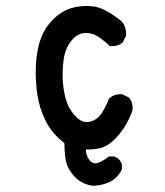

<svg xmlns="http://www.w3.org/2000/svg" viewBox="-20 -488 540 630"><path d="M280.3 121.1Q262.7 117.7 248 109.6Q233.4 101.6 222.2 88.9Q199.7 63 195.3 35.2Q191.4 9.8 191.4 -18.6Q187 -22 182.6 -25.4Q178.2 -28.8 174.3 -32.5Q170.4 -36.1 166.7 -40Q163.1 -43.9 159.4 -47.9Q155.8 -51.8 152.6 -55.7Q149.4 -59.6 146.5 -63.7Q143.6 -67.9 140.6 -72.3Q137.7 -76.7 135.3 -81.1Q132.8 -85.4 130.4 -90.3Q109.4 -131.8 102.5 -177.7Q95.7 -223.1 97.7 -270.5Q98.1 -286.6 100.1 -301.3Q102.1 -315.9 104.7 -329.3Q107.4 -342.8 111.8 -355.5Q114.3 -362.8 117.2 -369.9Q120.1 -377 123.8 -383.8Q127.4 -390.6 131.8 -397.2Q136.2 -403.8 141.4 -409.9Q146.5 -416 151.9 -421.9Q166 -436.5 181.9 -446.5Q197.8 -456.5 215.3 -461.9Q249.5 -471.7 287.1 -466.8Q306.2 -464.4 328.6 -452.4Q351.1 -440.4 377.4 -419.4H377.9L378.4 -418.9Q395.5 -399.4 393.6 -371.6V-370.6L393.1 -369.6L383.3 -350.1L382.8 -348.6L381.8 -348.1Q366.2 -335 342.3 -336.9H340.3L338.9 -338.4Q305.7 -368.7 287.1 -375.5Q269 -381.8 249.5 -378.4Q231 -375.5 211.9 -351.6Q202.6 -339.4 196.8 -324Q190.9 -308.6 188.5 -290Q183.6 -252.9 186.5 -216.3Q189.5 -180.2 199.7 -151.4Q210 -123.5 231.4 -103Q252 -83.5 272.9 -88.4Q284.7 -90.8 293.2 -96.2Q301.8 -101.6 308.6 -109.4Q322.3 -127 337.4 -163.6L337.9 -164.6L338.9 -165.5Q347.7 -173.3 358.2 -176.5Q368.7 -179.7 380.4 -178.7H381.3L382.3 -178.2L401.9 -168.5L403.3 -168L403.8 -167Q408.2 -161.6 410.9 -155.5Q413.6 -149.4 414.6 -142.3Q415.5 -135.3 415 -127.4V-126.5L414.6 -126Q398.9 -80.1 369.6 -45.4Q359.9 -34.2 350.6 -25.6Q341.3 -17.1 331.5 -11.5Q321.8 -5.9 312.5 -2.9Q288.6 3.4 261.7 2.4Q262.2 23.4 273.4 37.1Q285.2 51.8 300.3 46.9Q306.2 44.9 312 42Q317.9 39.1 323.7 35.2Q329.6 31.2 335 26.9L336.9 25.4H338.9H354.5H355.5L356.9 25.9Q361.8 28.3 366.2 31.5Q370.6 34.7 373.8 39.1Q377 43.5 379.4 48.3L379.9 49.8V50.8V66.4V67.9L379.4 69.3Q362.8 100.6 333.5 111.8Q305.7 123 280.8 121.1Z"/></svg>

Font: NaikaiFont
Style: SemiBold
Weight: 600
Version: Version 1.89